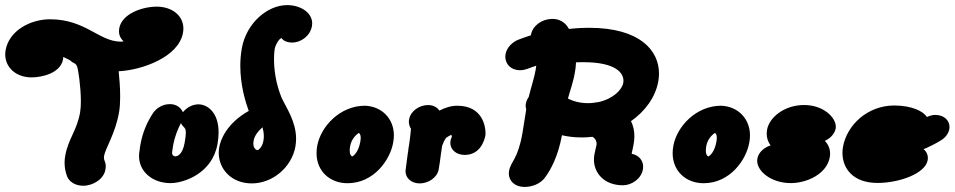

<svg xmlns="http://www.w3.org/2000/svg" viewBox="-29 -709 3709 746"><path d="M434.2 -598.6C433.6 -595 433.2 -591.4 433.2 -587.9C433.2 -573.8 438.5 -560.3 451.6 -548.2C447.4 -547.8 441.4 -547.3 439.7 -547.2C356 -547.6 302.9 -634.1 165.4 -634.1C89.7 -634.1 6.3 -590.6 -7.2 -514.1C-8.2 -508.4 -8.7 -502.9 -8.7 -497.4C-8.7 -447.2 32.9 -408.3 93.8 -408.3C133.7 -408.3 206.4 -424.5 216 -478.8C216.3 -480.7 216.8 -481.6 216.8 -487.8L242.9 -474.9C259.1 -459.6 261.9 -466.9 269.8 -452.5C274.5 -444 285.2 -372.4 285.2 -315.4C285.2 -299.1 284.3 -283.9 282.1 -271.8C269.5 -200.2 236.2 -170.8 224.2 -102.7C222.6 -93.7 221.9 -85.1 221.9 -76.7C221.9 -57.2 225.8 -39.4 231.7 -23.6C239.4 -3.9 262.5 12.7 294.1 12.7C332.3 12.7 374 -12.7 380.5 -49.6C381.5 -55 381.9 -59.5 381.9 -63.3C381.9 -79.9 374.8 -84.7 374.8 -97C374.8 -99 374.9 -101.1 375.4 -103.6C380.4 -132.3 419 -189.8 433.5 -272.3C436.7 -290.2 437.9 -311.6 437.9 -333.5C437.9 -369 434.8 -405.9 432.1 -432.1C522.3 -436.5 665.3 -487 682 -581.6C683 -587.3 683.5 -592.8 683.5 -598.1C683.5 -649.5 638.1 -683.2 579.9 -683.2C524.9 -683.2 444.4 -656.2 434.2 -598.6Z M631.2 -304.5C598.2 -304.5 574.9 -284 565.4 -269.3C543.8 -236.4 525.3 -196.7 516.5 -146.4C515.3 -140 514.4 -134.1 513.4 -123.8L512.9 -121.5C511.8 -115 511.2 -108.7 511.2 -102.5C511.2 -42.5 563.1 2.5 633.4 2.5C685.6 2.5 795.9 -35 816.1 -149.5C819 -166.1 820.3 -181.1 820.3 -194.7C820.3 -273.3 776.2 -303.6 741.9 -303.6C721.4 -303.6 697.9 -293.4 681.6 -272.9C674.3 -290 657 -304.5 631.2 -304.5ZM688.4 -154.3C679.4 -102.7 655.5 -101.7 652.2 -101.3C646.8 -101.6 639.6 -105.2 639.6 -115.4C639.6 -116.8 639.7 -118.3 640 -120C641.1 -126.6 641.6 -132.3 643.4 -142.4C650.3 -181.5 663.3 -210.3 674 -230.7C683.1 -211.8 693.1 -216.4 693.1 -193.5C693.1 -185.1 691.7 -172.9 688.4 -154.3Z M937.5 -278.1C850.3 -228.8 827.6 -164.2 822.9 -137.3C821.6 -129.9 820.9 -122.5 820.9 -115.3C820.9 -51.4 870.7 3.6 949.4 3.6C1030.1 3.6 1104.5 -59.1 1118.8 -139.7C1120.6 -150.1 1121.4 -160.2 1121.4 -170C1121.4 -236.6 1083.5 -290.3 1065.8 -327.5C1041 -387.5 1035.7 -442.9 1035.7 -478.7C1035.7 -500.2 1037.6 -514.6 1038.3 -518.6C1041.4 -536.1 1056.8 -560.7 1065.1 -560.9C1065.1 -560.9 1074.6 -543.6 1106.8 -543.6C1139.1 -543.6 1176.2 -568.6 1183.1 -607.7C1183.7 -611.3 1184 -614.8 1184 -618.2C1184 -657.7 1143.3 -687.2 1091.1 -689.1H1086.1C1010.8 -689.1 928 -620.1 910.4 -520.5C906.4 -497.6 904.7 -475 904.7 -453.3C904.7 -377.7 925 -311.7 937.5 -278.1ZM956.4 -162.3C959.6 -180.7 973.2 -199.4 990.9 -214.5C993.8 -203.8 996.1 -192.4 996.1 -179.9C996.1 -174.2 995.6 -168.4 994.5 -162.3C989.7 -134.7 973.5 -125.5 972.1 -125.5C968.5 -125.5 955.3 -130.6 955.3 -151.5C955.3 -154.7 955.7 -158.3 956.4 -162.3Z M1498.5 -154.2C1498.7 -155.5 1498.6 -154.5 1499.3 -159.3C1500.7 -167.4 1501.4 -175.4 1501.4 -183.1C1501.4 -247 1455.6 -295.4 1390 -298.2L1389.4 -298.2H1388.8C1293.5 -298.2 1217.1 -219 1203.3 -141.2C1201.7 -131.7 1200.9 -122.6 1200.9 -113.9C1200.9 -42.5 1254.3 2.9 1321.2 2.9C1424.2 2.9 1486.9 -88.5 1498.5 -154.2ZM1371.3 -160C1363.7 -117.3 1345.6 -104.1 1339.4 -101C1337.6 -101.9 1329.8 -105.4 1329.8 -124.1C1329.8 -128.9 1330.3 -134.5 1331.5 -141.4C1336.1 -167.3 1353.3 -185.1 1365.3 -192.6C1367.6 -190.6 1372.6 -186.7 1372.6 -173.5C1372.6 -169.8 1372.2 -165.3 1371.3 -160Z M1547.2 -50.2 1547 -49.4 1547 -48.9C1546.8 -47.1 1546.6 -45.3 1546.6 -43.5C1546.6 -18.8 1567.6 3.6 1601.8 3.6C1634.8 3.6 1669.8 -18.4 1675.6 -51.3L1676.1 -54.5C1679 -70.6 1681.2 -87.8 1683.9 -108.7C1685.6 -118.9 1686.6 -128.9 1688.9 -142.6C1690.5 -148.2 1698.2 -165.8 1704.4 -173.5C1708.4 -176.3 1716.4 -181.8 1724.7 -185.3C1724.8 -185 1725.5 -183.6 1726.6 -180.1C1726.5 -179.2 1726.7 -177.4 1724.4 -171.4C1724.4 -171.4 1724.5 -171.5 1723.6 -169C1723.1 -167.9 1723.1 -171.6 1721.5 -162.1C1721 -159.4 1720.7 -156.7 1720.7 -154C1720.7 -128.4 1742.5 -107.1 1776.8 -107.1C1837.4 -107.1 1853.7 -164.6 1857 -183.1C1857.3 -184.8 1857.5 -187.7 1857.5 -191.5C1857.5 -219.9 1844.4 -298.2 1747.7 -298.2C1723.1 -298.2 1699.5 -290.2 1678.3 -279.3C1673.6 -286 1660.6 -300.9 1634.6 -300.9C1600 -300.9 1566.4 -277.5 1560.8 -245.9L1559.5 -238.7L1559.5 -237C1559.6 -226.9 1562.4 -216.5 1567.8 -208.5C1566.7 -191.3 1563.5 -168.4 1560.6 -147.1C1558.5 -134.8 1557.2 -127.8 1557.1 -123.6C1557.1 -122.8 1557.1 -123.6 1557.1 -122.8C1557 -121.4 1557.2 -122.2 1555.2 -111.1Z M2116.6 -635.5H2113.9C2075.3 -634.1 2040.1 -608.9 2033.9 -573.4C2033.7 -572.5 2033.8 -572.8 2033.6 -571.9C2019.5 -567.4 2002.5 -561.3 1985.6 -555C1962.5 -546.2 1939.9 -525.1 1935.2 -498.2C1934.6 -495 1934.3 -491.8 1934.3 -488.6C1934.3 -460.8 1955.6 -436.2 1991 -436.2C2013.6 -436.2 2024.6 -444.3 2054.6 -453.7C2054.2 -450.6 2053.5 -444.7 2052.3 -438C2046.4 -404.5 2035.6 -374.4 2025.3 -332.2C2021.7 -326.8 2016.2 -318.6 2014 -305.7C2012.7 -298.4 2013.5 -291.6 2015.5 -283.4C2010.1 -252.1 2006.1 -221.2 2000.8 -191.2C1982.5 -87.6 1955.6 -82.8 1948.9 -44.8C1948.3 -41.6 1948 -38.3 1948 -35.1C1948 -7.8 1968.7 17.3 2009.9 17.3C2037.7 17.3 2072 5.4 2089.8 -20.9C2111.9 -51.4 2139.5 -102.2 2154.4 -183.6C2173.6 -179 2199.4 -175 2230.4 -175C2242.8 -175 2256.3 -175.5 2273.2 -177.5C2285.8 -169.3 2289.1 -159.1 2289.1 -150.7C2289.1 -148.7 2289 -146.8 2288.6 -145C2287.4 -138.1 2283.6 -126.4 2280.4 -108.1C2279.2 -101.7 2278.7 -95.4 2278.7 -89.1C2278.7 -35.5 2319.6 10.9 2391.3 10.9C2425.1 10.9 2462.6 -14.3 2469 -50.9C2469.6 -54.2 2469.9 -57.5 2469.9 -60.8C2469.9 -84.7 2454.4 -105.8 2425.5 -111.5C2425.5 -111.6 2425.7 -114.6 2425.9 -115.6C2427 -122 2430.1 -132.4 2433 -149.2C2434.9 -159.8 2435.8 -170 2435.8 -180C2435.8 -200.7 2431.6 -220.1 2422.7 -238.3C2477.6 -276.7 2517.9 -331.3 2528.9 -393.6C2530.6 -403.4 2531.5 -413.2 2531.5 -423.1C2531.5 -511.9 2458.9 -601 2259.3 -601C2242.6 -601 2218.8 -600.5 2181.7 -596.6C2175.4 -607.2 2159.1 -635.5 2116.6 -635.5ZM2177.7 -326.3C2184.6 -353.2 2197.2 -384.8 2204.8 -428C2206.8 -439.3 2208.5 -451.9 2209 -466.8C2213.1 -467 2218.1 -467.3 2225.9 -467.3C2228.7 -467.3 2231 -467.4 2236.4 -467.4C2366 -467.4 2393.4 -424.4 2393.4 -395.2C2393.4 -392.4 2393.2 -389.7 2392.7 -387.2C2388.1 -360.9 2354.4 -325.2 2296.3 -312.3C2280.9 -311.1 2278.9 -308.2 2255 -308.2C2226.4 -308.2 2198.2 -315.2 2177.7 -326.3Z M2882.1 -154.2C2882.4 -155.5 2882.3 -154.5 2883 -159.3C2884.3 -167.4 2885 -175.4 2885 -183.1C2885 -247 2839.2 -295.4 2773.7 -298.2L2773.1 -298.2H2772.5C2677.1 -298.2 2600.7 -219 2587 -141.2C2585.3 -131.7 2584.5 -122.6 2584.5 -113.9C2584.5 -42.5 2638 2.9 2704.8 2.9C2807.8 2.9 2870.6 -88.5 2882.1 -154.2ZM2754.9 -160C2747.4 -117.3 2729.3 -104.1 2723 -101C2721.2 -101.9 2713.5 -105.4 2713.5 -124.1C2713.5 -128.9 2714 -134.5 2715.2 -141.4C2719.7 -167.3 2737 -185.1 2749 -192.6C2751.3 -190.6 2756.2 -186.7 2756.2 -173.5C2756.2 -169.8 2755.8 -165.3 2754.9 -160Z M3218 -210C3218.3 -212.1 3218.5 -214.3 3218.5 -216.5C3218.5 -252.4 3171.1 -301 3095.2 -301C3018.6 -301 2959.9 -252.9 2951.4 -205.2C2950.5 -199.8 2950 -194.5 2950 -189.3C2950 -173.1 2954.8 -158.2 2965.2 -144C2942.3 -137.2 2918.2 -118.7 2913.6 -92.1C2913.1 -89.6 2912.9 -87 2912.9 -84.4C2912.9 -43.1 2967.9 2.4 3043.3 2.4C3106.6 2.4 3183.5 -33.2 3195 -98.1C3195.8 -102.9 3196.2 -107.6 3196.2 -112.2C3196.2 -131.3 3189 -148.3 3175.7 -161.8C3193.1 -169.2 3213.8 -186.3 3218 -210Z M3380.6 1.8C3463.5 1.8 3566.1 -33.8 3575.4 -86.7C3575.9 -89.5 3576.2 -92.5 3576.2 -95.4C3576.2 -107.5 3571.5 -119.5 3559.4 -129.3C3581.1 -138.3 3603.6 -149.3 3627.8 -164.2C3643.3 -173.4 3656.3 -189.5 3659.5 -207.5C3660 -210.2 3660.2 -213 3660.2 -215.7C3660.2 -240.7 3639.7 -262.5 3605.1 -262.5C3595.7 -262.5 3586.7 -260.6 3572.3 -254.5C3559.1 -276.1 3514.7 -299.1 3445.5 -299.1C3342 -299.1 3261.4 -223.5 3246.3 -138.1C3245 -130.4 3244.3 -122.6 3244.3 -114.8C3244.3 -55.8 3284.2 1.8 3380.6 1.8Z"/></svg>

Font: TudorRose
Style: BoldOblique
Weight: 500
Version: Version 001.000